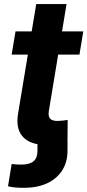

<svg xmlns="http://www.w3.org/2000/svg" viewBox="-20 -692 421 924"><path d="M18.6 204.6 36.1 97.2Q46.9 98.6 58.8 99.4Q70.8 100.1 82 100.1Q122.6 100.1 141.4 84Q160.2 67.9 160.2 35.6L160.6 -6.8H305.2L304.7 30.8Q305.7 84.5 281 125.2Q256.3 166 209 189Q161.6 211.9 93.3 211.9Q70.8 211.9 51.5 210Q32.2 208 18.6 204.6ZM380.9 -541 362.3 -429.2H36.1L54.7 -541ZM154.3 -672.4H300.3L215.3 -159.7Q210.9 -133.3 220.7 -121.6Q230.5 -109.9 256.8 -109.9Q266.1 -109.9 281.7 -111.6Q297.4 -113.3 305.7 -114.7L304.7 -4.4Q281.7 1.5 257.3 3.9Q232.9 6.3 210.4 6.3Q127.4 6.3 91.1 -32.5Q54.7 -71.3 66.9 -145Z"/></svg>

Font: Inter 17pt
Style: Bold Italic
Weight: 700
Italic angle: -9.3988°
Version: Version 4.001;git-66647c0bb